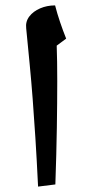

<svg xmlns="http://www.w3.org/2000/svg" viewBox="-20 -835 324 711"><path d="M121 -144Q116 -247 111 -325Q106 -403 101 -468.5Q96 -534 90 -596Q84 -658 77 -730Q74 -755 88.5 -774Q103 -793 128.5 -804Q154 -815 184 -815Q192 -784 202.5 -753Q213 -722 225 -692L190 -666Q192 -611 192 -534.5Q192 -458 190.5 -362Q189 -266 185 -152Z"/></svg>

Font: Noto Naskh Arabic UI
Style: Regular
Weight: 400
Designer: Monotype Design Team, David Williams, Mohamad Dakak and Nizar Qandah
Foundry: Monotype Imaging Inc.
Version: Version 2.014